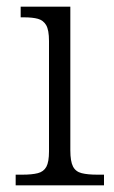

<svg xmlns="http://www.w3.org/2000/svg" viewBox="-20 -556 342 576"><path d="M27 0V-32H47Q76 -32 93.5 -36.5Q111 -41 119 -55.5Q127 -70 127 -102V-433Q127 -466 118.5 -480.5Q110 -495 94 -499.5Q78 -504 52 -504H42V-536H191V-105Q191 -72 199 -56.5Q207 -41 225 -36.5Q243 -32 272 -32H292V0Z"/></svg>

Font: Noto Serif Khmer Light
Style: Regular
Weight: 300
Version: Version 2.003